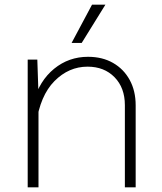

<svg xmlns="http://www.w3.org/2000/svg" viewBox="-20 -798 690 818"><path d="M512 0V-350Q512 -424 468 -469Q424 -514 353 -514Q273 -514 212 -452.5Q151 -391 134 -270L123 -364Q148 -454 210.5 -505Q273 -556 355 -556Q416 -556 461.5 -530Q507 -504 532.5 -457.5Q558 -411 558 -349V0ZM98 0V-544H139L144 -395V0ZM285 -615 372 -778H429L328 -615Z"/></svg>

Font: Azeret Mono Thin Thin
Style: Regular
Weight: 250
Version: Version 1.002